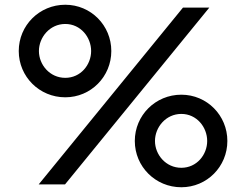

<svg xmlns="http://www.w3.org/2000/svg" viewBox="-20 -777 1038 809"><path d="M143 0H254L862 -745H751ZM59 -562C59 -454 146 -367 255 -367C363 -367 449 -454 449 -562C449 -670 363 -757 255 -757C146 -757 59 -670 59 -562ZM144 -562C144 -620 190 -676 255 -676C320 -676 364 -620 364 -562C364 -504 320 -449 255 -449C190 -449 144 -504 144 -562ZM548 -183C548 -75 635 12 744 12C852 12 938 -75 938 -183C938 -291 852 -378 744 -378C635 -378 548 -291 548 -183ZM633 -183C633 -241 679 -297 744 -297C809 -297 853 -241 853 -183C853 -125 809 -70 744 -70C679 -70 633 -125 633 -183Z"/></svg>

Font: Mluvka Medium
Style: Regular
Weight: 500
Designer: Modified by Jiří Krblich, Original typeface by Gumpita Rahayu
Foundry: Gumpita Rahayu & Jiří Krblich
Version: Version 2.000;Glyphs 3.1.1 (3134)